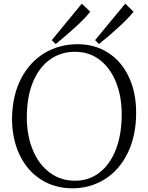

<svg xmlns="http://www.w3.org/2000/svg" viewBox="-20 -1004 799 1038"><path d="M44 0ZM716 -396Q716 -269 670 -176Q624 -83 545.5 -34.5Q467 14 372 14Q274 14 199 -35Q124 -84 84 -171Q44 -258 45 -369Q48 -492 95 -581Q142 -670 222 -718Q302 -765 400 -765Q494 -765 566 -718Q638 -671 677 -587Q716 -503 716 -396ZM125 -369Q125 -272 157 -194Q189 -116 248 -71.5Q307 -27 386 -27Q461 -27 518 -71Q575 -115 606.5 -196Q638 -277 638 -386Q638 -481 608 -557.5Q578 -634 521 -679Q464 -724 385 -724Q309 -724 250 -682Q191 -640 158 -560Q125 -480 125 -369ZM422 -984 468 -941Q444 -909 389.5 -859Q335 -809 281 -766L260 -787ZM657 -984 702 -941Q678 -909 622.5 -858Q567 -807 515 -766L494 -787Z"/></svg>

Font: Martel UltraLight
Style: Regular
Weight: 250
Designer: Dan Reynolds
Foundry: Dan Reynolds
Version: Version 1.001; ttfautohint (v1.1) -l 5 -r 5 -G 72 -x 0 -D la